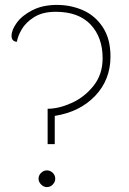

<svg xmlns="http://www.w3.org/2000/svg" viewBox="-20 -750 526 782"><path d="M174 -307Q219 -307 271.5 -330.5Q324 -354 361 -400.5Q398 -447 398 -513Q398 -598 349 -650Q300 -702 207 -702Q154 -702 119.5 -680.5Q85 -659 68.5 -630.5Q52 -602 49 -580Q39 -580 33 -586Q27 -592 27 -604Q27 -628 48.5 -657.5Q70 -687 112 -708.5Q154 -730 212 -730Q268 -730 317.5 -708.5Q367 -687 398.5 -639.5Q430 -592 430 -520Q430 -425 367.5 -359.5Q305 -294 203 -278V-163H174ZM137 -22Q137 -36 147.5 -46Q158 -56 171 -56Q185 -56 195 -46Q205 -36 205 -22Q205 -9 195 1.5Q185 12 171 12Q158 12 147.5 1.5Q137 -9 137 -22Z"/></svg>

Font: Arima Madurai Thin
Style: Regular
Weight: 250
Designer: Joana Correia and Natanael Gama
Foundry: NDISCOVER
Version: Version 1.020; ttfautohint (v1.5) -l 7 -r 28 -G 50 -x 13 -D 